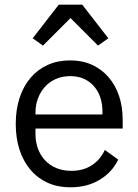

<svg xmlns="http://www.w3.org/2000/svg" viewBox="-20 -785 589 817"><path d="M279 12Q226 12 183.5 -7Q141 -26 110.5 -61.5Q80 -97 63.5 -146.5Q47 -196 47 -258Q47 -319 63.5 -369Q80 -419 110.5 -454.5Q141 -490 183.5 -509Q226 -528 279 -528Q331 -528 372 -509Q413 -490 442 -456.5Q471 -423 486.5 -377Q502 -331 502 -276V-238H131V-214Q131 -181 141.5 -152.5Q152 -124 171.5 -103Q191 -82 219.5 -70Q248 -58 284 -58Q333 -58 369.5 -81Q406 -104 426 -147L483 -106Q458 -53 405 -20.5Q352 12 279 12ZM279 -461Q246 -461 219 -449.5Q192 -438 172.5 -417Q153 -396 142 -367.5Q131 -339 131 -305V-298H416V-309Q416 -378 378.5 -419.5Q341 -461 279 -461ZM330 -765 441 -622 397 -591 280 -708 163 -591 119 -622 230 -765Z"/></svg>

Font: IBM Plex Sans Arabic
Style: Regular
Weight: 400
Designer: Mike Abbink, Paul van der Laan, Pieter van Rosmalen, Wael Morcos, Khajak Apelian
Foundry: Bold Monday
Version: Version 1.1